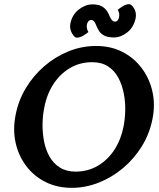

<svg xmlns="http://www.w3.org/2000/svg" viewBox="-20 -892 763 923"><path d="M442 -671Q512 -671 567.5 -643Q623 -615 660.5 -565.5Q698 -516 712.5 -453Q727 -390 713 -320Q699 -249 662 -189Q625 -129 571.5 -84Q518 -39 454.5 -14Q391 11 325 11Q255 11 199 -17Q143 -45 106 -94Q69 -143 55 -206Q41 -269 55 -339Q68 -408 104 -468Q140 -528 192.5 -573.5Q245 -619 309 -645Q373 -671 442 -671ZM423 -593Q364 -593 316.5 -565Q269 -537 237 -488Q205 -439 193 -375Q185 -337 184.5 -294.5Q184 -252 192 -211.5Q200 -171 218.5 -138.5Q237 -106 268 -86.5Q299 -67 343 -67Q403 -67 451 -95.5Q499 -124 530.5 -173Q562 -222 574 -284Q581 -319 582 -360.5Q583 -402 575 -443Q567 -484 549 -518Q531 -552 500 -572.5Q469 -593 423 -593ZM508 -812Q514 -799 519.5 -793.5Q525 -788 532 -788Q541 -788 546 -794.5Q551 -801 552 -808Q554 -817 553 -826Q552 -835 546 -845Q556 -853 571 -862.5Q586 -872 601 -872Q612 -872 624.5 -851.5Q637 -831 632 -804Q623 -761 592 -736.5Q561 -712 528 -712Q497 -712 480 -721.5Q463 -731 455 -745Q447 -759 442 -771Q437 -785 431.5 -790.5Q426 -796 419 -796Q410 -796 404.5 -789Q399 -782 398 -775Q394 -756 405 -738Q396 -730 380 -720.5Q364 -711 349 -711Q338 -711 326 -732Q314 -753 318 -778Q327 -822 359 -846.5Q391 -871 424 -871Q454 -871 470.5 -861Q487 -851 495.5 -837Q504 -823 508 -812Z"/></svg>

Font: Young Serif Light
Style: Italic
Weight: 300
Italic angle: -10.979°
Designer: Bastien Sozeau
Foundry: NBR — Bastien Sozeau
Version: Version 5.001